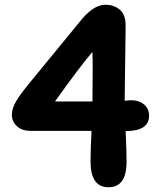

<svg xmlns="http://www.w3.org/2000/svg" viewBox="-20 -780 693 810"><path d="M370 -352 371 -479Q371 -533 370 -561Q319 -502 212 -352ZM510 -672 506 -355Q526 -357 536 -357Q567 -357 588 -339Q609 -321 609 -292Q609 -227 510 -227Q514 -143 514 -98Q514 10 438 10Q362 10 362 -98Q362 -146 366 -228H108Q72 -228 51 -248Q30 -268 30 -295.5Q30 -323 49.5 -355.5Q69 -388 126 -456L313 -684Q371 -760 425 -760Q460 -760 485 -739.5Q510 -719 510 -672Z"/></svg>

Font: Delius Unicase
Style: Bold
Weight: 700
Designer: Natalia Raices
Foundry: Natalia Raices
Version: Version 1.001